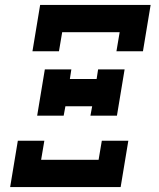

<svg xmlns="http://www.w3.org/2000/svg" viewBox="-20 -755 640 775"><path d="M218 -548H111L142 -735H588L557 -548H450L463 -625H231ZM237 -288H130L161 -475H268L262 -436H370L376 -475H483L452 -288H345L352 -326H244ZM21 0 52 -187H159L146 -110H378L391 -187H498L467 0Z"/></svg>

Font: Iosevka Etoile Extrabold
Style: Italic
Weight: 800
Italic angle: -9°
Designer: Belleve Invis
Foundry: Belleve Invis
Version: Version 22.1.2; ttfautohint (v1.8.4)